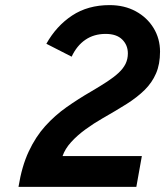

<svg xmlns="http://www.w3.org/2000/svg" viewBox="-20 -732 647 752"><path d="M52.4 0Q65.4 -80.8 92.5 -138.6Q119.5 -196.4 157.3 -238.3Q195.2 -280.2 240.9 -312.4Q286.7 -344.6 336.8 -373.6Q372.6 -394.6 399.5 -412.2Q426.3 -429.8 444.5 -446.7Q462.7 -463.6 471.8 -482.1Q480.8 -500.7 480.8 -522.8Q480.8 -555.3 458.7 -577.2Q436.6 -599.2 393.6 -599.2Q348 -599.2 314.4 -576.2Q280.8 -553.3 260.6 -510L161.6 -560.6Q200.4 -630 262.2 -671Q324.1 -712 409.2 -712Q467.3 -712 511.9 -687.7Q556.4 -663.4 581.6 -622Q606.8 -580.5 606.8 -529.6Q606.8 -480.5 591.1 -444.4Q575.5 -408.2 546.4 -379.5Q517.2 -350.8 475.8 -324.6Q434.3 -298.5 382.4 -269Q347.1 -248.8 314.8 -225.2Q282.5 -201.7 258.6 -175.4Q234.8 -149.2 225 -120.8H535.6L514 0Z"/></svg>

Font: Overpass
Style: Italic
Weight: 400
Italic angle: -10°
Designer: Delve Withrington, Dave Bailey, Thomas Jockin
Foundry: Delve Fonts LLC
Version: Version 4.000